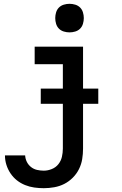

<svg xmlns="http://www.w3.org/2000/svg" viewBox="-20 -765 640 1008"><path d="M210 223Q185 223 160 219.5Q135 216 111.5 206.5Q88 197 68.5 181.5Q49 166 35 145Q21 124 13.5 100Q6 76 6 51H112Q113 69 121 85Q129 101 143 112Q157 123 174.5 127Q192 131 210 131Q231 131 252 122.5Q273 114 286.5 97Q300 80 305 58.5Q310 37 310 15V-428H162V-520H416V15Q416 43 411.5 70.5Q407 98 394.5 123Q382 148 362 168Q342 188 317.5 200.5Q293 213 265 218Q237 223 210 223ZM345 -595Q330 -595 315 -599.5Q300 -604 289.5 -614.5Q279 -625 274.5 -640Q270 -655 270 -670Q270 -685 274.5 -700Q279 -715 289.5 -725.5Q300 -736 315 -740.5Q330 -745 345 -745Q360 -745 375 -740.5Q390 -736 400.5 -725.5Q411 -715 415.5 -700Q420 -685 420 -670Q420 -655 415.5 -640Q411 -625 400.5 -614.5Q390 -604 375 -599.5Q360 -595 345 -595ZM496 -220H194V-300H496Z"/></svg>

Font: Iosevka Custom SmBdEx
Style: Regular
Weight: 600
Width: 7
Monospace: yes
Designer: Belleve Invis
Foundry: Belleve Invis
Version: Version 11.2.4; ttfautohint (v1.8.4)